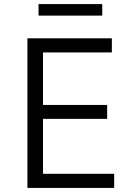

<svg xmlns="http://www.w3.org/2000/svg" viewBox="-20 -917 643 937"><path d="M479 -840.8H168V-897H479ZM537.1 0H113.8V-730H525.9V-661.1H189.9V-404.8H502.9V-336.9H189.9V-68.8H537.1Z"/></svg>

Font: Sora Light
Style: Regular
Weight: 300
Designer: Jonathan Barnbrook, Julián Moncada
Foundry: Barnbrook Fonts
Version: Version 2.000